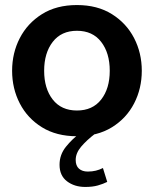

<svg xmlns="http://www.w3.org/2000/svg" viewBox="-20 -530 610 761"><path d="M284.9 10Q203.8 10 146.4 -25.5Q89 -61 58.5 -120Q28 -179 28 -249.5Q28 -320 58.5 -379Q89 -438 146.4 -474Q203.8 -510 284.9 -510Q366 -510 423.5 -474Q481 -438 511.5 -379Q542 -320 542 -249.5Q542 -179 511.5 -120Q481 -61 423.5 -25.5Q366 10 284.9 10ZM285 -92Q347 -92 381 -135.5Q415 -179 415 -249.5Q415 -320 381 -364Q347 -408 285 -408Q223 -408 189 -364Q155 -320 155 -249.5Q155 -179 189 -135.5Q223 -92 285 -92ZM295 0H357Q323 26 301.5 51.5Q280 77 280 104Q280 127 293 138.5Q306 150 328 150Q345 150 359.5 146.5Q374 143 388 136L405 191Q389 199 368 205Q347 211 318 211Q275 211 245.5 188.5Q216 166 216 123Q216 83 241.5 51.5Q267 20 295 0Z"/></svg>

Font: Cabin VF Beta
Style: Regular
Weight: 400
Designer: Pablo Impallari
Foundry: Pablo Impallari. http://www.impallari.com Igino Marini. http://www.ikern.com
Version: Version 2.200